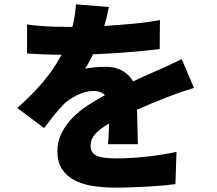

<svg xmlns="http://www.w3.org/2000/svg" viewBox="-20 -803 996 880"><path d="M475 -142Q477 -160 478 -185.5Q479 -211 480 -237Q435 -211 415 -187Q395 -163 395 -134Q395 -104 420.5 -90.5Q446 -77 513 -77Q577 -77 651.5 -85Q726 -93 789 -107L784 41Q762 44 730 47Q698 50 661 52Q624 54 585 55.5Q546 57 511 57Q453 57 403.5 49Q354 41 318.5 21.5Q283 2 263 -30Q243 -62 243 -109Q243 -155 262.5 -193.5Q282 -232 313 -263.5Q344 -295 383 -320.5Q422 -346 461 -367Q450 -378 436.5 -382Q423 -386 409 -386Q372 -386 333 -366.5Q294 -347 270 -323Q248 -300 227 -274Q206 -248 182 -216L59 -308Q127 -368 177 -427Q227 -486 262 -552Q247 -552 227.5 -552.5Q208 -553 187 -553.5Q166 -554 144.5 -555.5Q123 -557 104 -558V-691Q122 -688 143.5 -686Q165 -684 188 -682.5Q211 -681 233 -680.5Q255 -680 274 -680H312Q320 -712 323.5 -738.5Q327 -765 328 -783L479 -771Q476 -755 471 -733Q466 -711 458 -684Q522 -688 587.5 -694Q653 -700 713 -711L712 -578Q645 -570 564 -563.5Q483 -557 406 -554Q398 -536 388.5 -519Q379 -502 370 -488Q377 -490 389 -491.5Q401 -493 414 -494.5Q427 -496 440.5 -496.5Q454 -497 464 -497Q506 -497 538.5 -480Q571 -463 590 -430Q619 -444 643 -454.5Q667 -465 692 -476Q754 -503 813 -532L869 -400Q803 -380 737 -354Q671 -328 608 -300Q609 -262 610 -218Q611 -174 612 -142Z"/></svg>

Font: Kinto Sans Black
Style: Regular
Weight: 900
Designer: Authors: Ryoko NISHIZUKA  (kana & ideographs); Paul D. Hunt (Latin, Greek & Cyrillic); Wenlong ZHANG  (bopomofo); Sandol
Foundry: Adobe Systems Incorporated, ookami Inc.
Version: Version 0.001